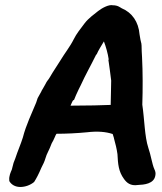

<svg xmlns="http://www.w3.org/2000/svg" viewBox="-20 -736 645 765"><path d="M17 -15 18 -13C26 0 41 9 61 9C81 9 102 1 116 -11C125 -25 134 -42 145 -68C151 -79 158 -94 161 -105C166 -124 176 -137 186 -165C195 -179 201 -198 205 -203C244 -203 285 -205 327 -209C369 -214 402 -211 429 -202C430 -198 432 -193 434 -186V-185C440 -163 445 -144 448 -122C450 -83 452 -53 474 -23C484 -9 499 6 530 1C553 0 594 -3 599 -37C601 -46 599 -54 595 -62C586 -82 581 -119 571 -147C556 -193 556 -258 547 -319C549 -381 549 -448 546 -507C545 -524 544 -541 544 -556L543 -557L544 -559C542 -565 537 -590 536 -599C532 -649 506 -686 465 -703C459 -706 450 -715 430 -715C413 -719 385 -703 371 -692C355 -679 333 -664 317 -643C299 -619 285 -602 274 -580C258 -548 239 -526 218 -491C204 -468 194 -455 179 -429C174 -419 168 -416 160 -399C155 -391 151 -382 145 -373V-372L130 -345L124 -327C107 -285 84 -239 71 -188C63 -162 50 -133 41 -105L34 -87L27 -60C23 -51 15 -34 17 -18ZM261 -315C262 -317 268 -332 271 -336L275 -338C280 -351 285 -362 293 -379L302 -397C321 -439 341 -473 363 -518L364 -519H365C372 -536 383 -552 394 -571C402 -550 410 -522 413 -500C413 -499 411 -497 413 -490C417 -467 419 -443 423 -415C422 -381 422 -345 421 -318L355 -316Z"/></svg>

Font: Vapor
Style: ExBdObl
Weight: 800
Foundry: Cannot Into Space Fonts
Version: Version 0.179